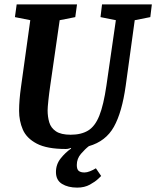

<svg xmlns="http://www.w3.org/2000/svg" viewBox="-20 -668 712 875"><path d="M332 187Q290 187 262.5 170Q235 153 235 116Q235 81 256.5 54Q278 27 304 9L303 6Q301 7 294.5 9Q288 11 280 11Q194 11 147.5 -13.5Q101 -38 84 -77.5Q67 -117 67 -163Q67 -211 76 -274L118 -576L48 -590L56 -648H331L323 -590L252 -576L209 -278Q204 -244 200.5 -211Q197 -178 197 -165Q197 -136 204.5 -110.5Q212 -85 235 -69.5Q258 -54 302 -54Q350 -54 381.5 -73Q413 -92 432.5 -140.5Q452 -189 465 -278L508 -576L438 -590L445 -648H672L665 -590L594 -576L553 -278Q536 -156 499 -90Q462 -24 385 -2Q368 11 349 33Q330 55 330 84Q330 104 339 111Q348 118 365 118Q376 118 390 112.5Q404 107 417 99L441 134Q441 134 427.5 147Q414 160 389.5 173.5Q365 187 332 187Z"/></svg>

Font: Faustina VF Beta
Style: Italic
Weight: 400
Italic angle: -8°
Designer: Alfonso Garcia
Foundry: Omnibus-Type
Version: Version 1.006